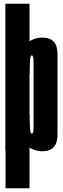

<svg xmlns="http://www.w3.org/2000/svg" viewBox="-20 -805 337 1025"><path d="M9.5 200H137.5V-488.5H9.5ZM8.5 0H115.5L137.5 -68.5V-785H8.5ZM205.5 2.5Q287 2.5 287 -85.2Q287 -173 287 -301Q287 -429 287 -516.8Q287 -604.5 205.5 -604.5Q158 -604.5 116.8 -569.8Q75.5 -535 75.5 -455.5L138.5 -408Q138.5 -460 140.5 -484.8Q142.5 -509.5 150 -509.5Q159 -509.5 159 -477.2Q159 -445 159 -301Q159 -154 159 -122.8Q159 -91.5 150 -91.5Q142.5 -91.5 140.5 -115.8Q138.5 -140 138.5 -195L75.5 -145Q75.5 -65.5 116.8 -31.5Q158 2.5 205.5 2.5Z"/></svg>

Font: Anybody UltraCondensed
Style: Bold
Weight: 700
Width: 1
Version: Version 1.113;gftools[0.9.25]